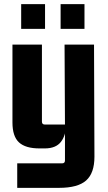

<svg xmlns="http://www.w3.org/2000/svg" viewBox="-20 -705 522 925"><path d="M279 82Q293 82 293 68V-105H298Q298 -53 273.5 -21.5Q249 10 196 10H170Q103 10 71.5 -19Q40 -48 40 -115V-490H182V-119Q182 -105 196 -105H293L291 -490H433L435 50Q435 129 395 164.5Q355 200 265 200H63V82ZM197 -566H82V-685H197ZM387 -566H272V-685H387Z"/></svg>

Font: Gemunu Libre ExtraLight ExtraBold
Style: Regular
Weight: 800
Version: Version 1.100